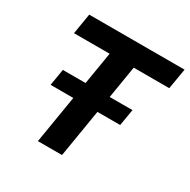

<svg xmlns="http://www.w3.org/2000/svg" viewBox="-163 -880 1021 1033"><g transform="rotate(30 347.5 -364.0)"><path d="M81.5 -600.1 102.5 -727.5H694.8L673.3 -600.1H452.6L353.5 0H203.6L302.7 -600.1ZM111.3 -296.4 128.4 -398.9H561L543.5 -296.4Z"/></g></svg>

Font: Inter 28pt
Style: Bold Italic
Weight: 700
Italic angle: -9.3988°
Designer: Rasmus Andersson
Foundry: rsms
Version: Version 4.001;git-66647c0bb